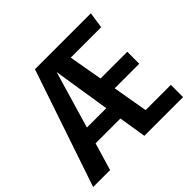

<svg xmlns="http://www.w3.org/2000/svg" viewBox="-181 -879 1066 1066"><g transform="rotate(-45 352.5 -345.5)"><path d="M492 -96 456 -303H649V-397H439L404 -596H643L657 -691H218L-16 0H117L165 -162H360L386 0H690V-96ZM193 -258 292 -595 345 -258Z"/></g></svg>

Font: Fira Sans Condensed Medium
Style: Regular
Weight: 500
Width: 3
Designer: Carrois Corporate & Edenspiekermann AG
Foundry: Carrois Corporate GbR & Edenspiekermann AG
Version: Version 4.202;PS 004.202;hotconv 1.0.88;makeotf.lib2.5.64775